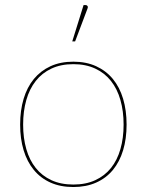

<svg xmlns="http://www.w3.org/2000/svg" viewBox="-20 -746 590 772"><path d="M275 -498Q326.5 -498 366.5 -479.8Q406.5 -461.5 433.8 -428.5Q461 -395.5 475 -348.8Q489 -302 489 -245Q489 -188 475 -141.8Q461 -95.5 433.8 -62.5Q406.5 -29.5 366.5 -11.8Q326.5 6 275 6Q223 6 183.2 -11.8Q143.5 -29.5 116.2 -62.5Q89 -95.5 75 -141.8Q61 -188 61 -245Q61 -302 75 -348.8Q89 -395.5 116.2 -428.5Q143.5 -461.5 183.2 -479.8Q223 -498 275 -498ZM275 -4Q325 -4 363 -21.5Q401 -39 426.2 -70.5Q451.5 -102 464.2 -146.5Q477 -191 477 -245Q477 -299 464.2 -343.8Q451.5 -388.5 426.2 -420.5Q401 -452.5 363 -470.2Q325 -488 275 -488Q224.5 -488 186.8 -470.2Q149 -452.5 123.8 -420.5Q98.5 -388.5 85.8 -343.8Q73 -299 73 -245Q73 -191 85.8 -146.5Q98.5 -102 123.8 -70.5Q149 -39 186.8 -21.5Q224.5 -4 275 -4ZM270.5 -579.5 316 -725.5H325Q329.5 -725.5 332 -721.5Q334.5 -717.5 332 -712L282 -579.5Z"/></svg>

Font: Lato 2
Style: Regular
Weight: 100
Designer: Lukasz Dziedzic with Adam Twardoch and Botio Nikoltchev
Foundry: tyPoland Lukasz Dziedzic
Version: Version 2.015; 2015-08-06; http://www.latofonts.com/